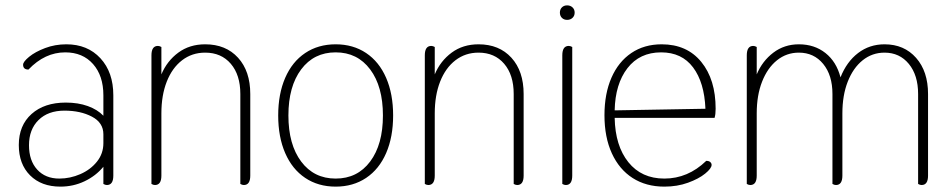

<svg xmlns="http://www.w3.org/2000/svg" viewBox="-20 -685 3540 715"><path d="M50 -145Q50 -218 97.5 -260.5Q145 -303 225 -303Q271 -303 307 -290Q343 -277 365 -254V-330Q365 -403 326.5 -446.5Q288 -490 223 -490Q147 -490 86 -426Q66 -426 66 -444Q66 -455 88.5 -473.5Q111 -492 148 -506Q185 -520 227 -520Q306 -520 354 -468Q402 -416 402 -330V-31Q402 4 378 4Q372 4 365 0V-64Q337 -30 295 -10Q253 10 205 10Q134 10 92 -32Q50 -74 50 -145ZM365 -152V-185Q365 -228 322.5 -250.5Q280 -273 220 -273Q159 -273 123.5 -238Q88 -203 88 -144Q88 -87 118.5 -53.5Q149 -20 201 -20Q241 -20 279 -36.5Q317 -53 341 -83Q365 -113 365 -152Z M544 0V-479Q544 -514 568 -514Q574 -514 581 -510V-408Q602 -458 644 -489Q686 -520 744 -520Q821 -520 866.5 -470Q912 -420 912 -335V-31Q912 4 888 4Q882 4 875 0V-335Q875 -406 839.5 -447.5Q804 -489 744 -489Q695 -489 658 -460.5Q621 -432 601 -381Q581 -330 581 -263V-31Q581 4 557 4Q551 4 544 0Z M1016 -255Q1016 -335 1042 -395Q1068 -455 1116.5 -487.5Q1165 -520 1230 -520Q1295 -520 1343.5 -487.5Q1392 -455 1418 -395Q1444 -335 1444 -255Q1444 -175 1418 -115Q1392 -55 1343.5 -22.5Q1295 10 1230 10Q1165 10 1116.5 -22.5Q1068 -55 1042 -115Q1016 -175 1016 -255ZM1406 -255Q1406 -363 1358.5 -426.5Q1311 -490 1230 -490Q1149 -490 1101.5 -426.5Q1054 -363 1054 -255Q1054 -147 1101.5 -83.5Q1149 -20 1230 -20Q1311 -20 1358.5 -83.5Q1406 -147 1406 -255Z M1562 0V-479Q1562 -514 1586 -514Q1592 -514 1599 -510V-408Q1620 -458 1662 -489Q1704 -520 1762 -520Q1839 -520 1884.5 -470Q1930 -420 1930 -335V-31Q1930 4 1906 4Q1900 4 1893 0V-335Q1893 -406 1857.5 -447.5Q1822 -489 1762 -489Q1713 -489 1676 -460.5Q1639 -432 1619 -381Q1599 -330 1599 -263V-31Q1599 4 1575 4Q1569 4 1562 0Z M2065 -638Q2065 -650 2072.5 -657.5Q2080 -665 2092 -665Q2104 -665 2112 -657.5Q2120 -650 2120 -638Q2120 -626 2112 -618.5Q2104 -611 2092 -611Q2080 -611 2072.5 -618.5Q2065 -626 2065 -638ZM2074 0V-479Q2074 -514 2098 -514Q2104 -514 2111 -510V-31Q2111 4 2087 4Q2081 4 2074 0Z M2231 -256Q2231 -336 2257 -395.5Q2283 -455 2331 -487.5Q2379 -520 2444 -520Q2538 -520 2591.5 -454.5Q2645 -389 2645 -280Q2645 -259 2641 -246H2269Q2271 -142 2320 -81Q2369 -20 2454 -20Q2542 -20 2610 -86Q2620 -86 2625 -81.5Q2630 -77 2630 -71Q2630 -58 2606 -38.5Q2582 -19 2542 -4.5Q2502 10 2454 10Q2386 10 2336 -22Q2286 -54 2258.5 -114Q2231 -174 2231 -256ZM2607 -280Q2603 -378 2561 -434Q2519 -490 2442 -490Q2362 -490 2316.5 -431Q2271 -372 2269 -274Z M3436 -335V-31Q3436 4 3412 4Q3406 4 3399 0V-335Q3399 -405 3364.5 -447Q3330 -489 3274 -489Q3228 -489 3192.5 -460.5Q3157 -432 3137 -381Q3117 -330 3117 -263V-31Q3117 4 3093 4Q3087 4 3080 0V-335Q3080 -405 3045.5 -447Q3011 -489 2955 -489Q2909 -489 2873.5 -460.5Q2838 -432 2818 -381Q2798 -330 2798 -263V-31Q2798 4 2774 4Q2768 4 2761 0V-479Q2761 -514 2785 -514Q2791 -514 2798 -510V-408Q2819 -458 2860 -489Q2901 -520 2955 -520Q3013 -520 3054 -487.5Q3095 -455 3110 -397Q3133 -455 3175.5 -487.5Q3218 -520 3274 -520Q3347 -520 3391.5 -469.5Q3436 -419 3436 -335Z"/></svg>

Font: Thasadith
Style: Regular
Weight: 400
Designer: Cadson Demak Co.,Ltd.
Foundry: Cadson Demak Co.,Ltd.
Version: Version 1.000; ttfautohint (v1.6)